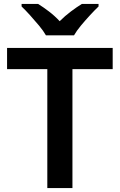

<svg xmlns="http://www.w3.org/2000/svg" viewBox="-20 -958 610 978"><path d="M349 0H221V-606H16V-714H554V-606H349ZM214 -778Q201 -801 178.5 -828Q156 -855 132.5 -881Q109 -907 90 -925V-938H174Q200 -922 229.5 -899.5Q259 -877 284 -850Q311 -877 341 -899.5Q371 -922 397 -938H482V-925Q463 -907 439 -881Q415 -855 392.5 -828Q370 -801 357 -778Z"/></svg>

Font: Noto Sans Tangsa SemiBold
Style: Regular
Weight: 600
Version: Version 1.504